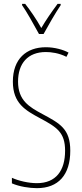

<svg xmlns="http://www.w3.org/2000/svg" viewBox="-20 -970 429 1000"><path d="M183 -793H207C233 -840 267 -900 296 -943V-950H280C246 -904 221 -868 195 -824C171 -868 137 -917 111 -950H95V-943C117 -912 156 -843 183 -793ZM346 -185C346 -299 292 -327 201 -376C132 -413 74 -447 74 -545C74 -640 125 -699 219 -699C246 -699 287 -694 326 -674L337 -696C310 -711 264 -724 219 -724C117 -724 47 -663 47 -545C47 -431 113 -395 189 -354C277 -307 319 -280 319 -185C319 -82 272 -16 172 -16C129 -16 77 -28 42 -44V-15C81 2 134 10 172 10C284 10 346 -59 346 -185Z"/></svg>

Font: Noto Sans Ethiopic ExtraCondensed Thin
Style: Regular
Weight: 100
Width: 2
Designer: Monotype Design Team
Foundry: Monotype Imaging Inc.
Version: Version 2.102